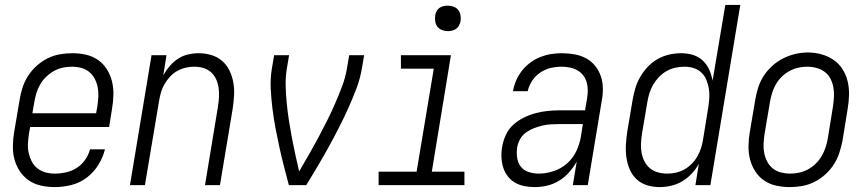

<svg xmlns="http://www.w3.org/2000/svg" viewBox="-20 -755 3540 783"><path d="M204 8Q175 8 147.5 2Q120 -4 98 -19Q76 -34 61 -56.5Q46 -79 39 -105Q32 -131 32.5 -160Q33 -189 38 -218L60 -348Q64 -373 72 -398Q80 -423 94.5 -445.5Q109 -468 129.5 -486.5Q150 -505 174 -517Q198 -529 223.5 -533.5Q249 -538 275 -538Q303 -538 330 -532Q357 -526 379 -511Q401 -496 415.5 -473Q430 -450 436.5 -424Q443 -398 442.5 -369.5Q442 -341 437 -312L425 -237H103L98 -209Q95 -189 94 -169Q93 -149 97 -131Q101 -113 109.5 -96.5Q118 -80 132.5 -68.5Q147 -57 165.5 -52Q184 -47 204 -47Q226 -47 249 -52Q272 -57 292.5 -70Q313 -83 327 -103Q341 -123 347 -146H408Q400 -113 381 -82.5Q362 -52 333.5 -30.5Q305 -9 271 -0.5Q237 8 204 8ZM372 -293 377 -321Q380 -341 381 -360.5Q382 -380 378.5 -398.5Q375 -417 366.5 -433.5Q358 -450 344 -461.5Q330 -473 311.5 -478Q293 -483 273 -483Q255 -483 236 -479Q217 -475 200 -465.5Q183 -456 168.5 -442Q154 -428 144 -411Q134 -394 128.5 -375.5Q123 -357 120 -339L112 -293Z M510 0 598 -530H659L646 -448Q657 -468 672 -485.5Q687 -503 706 -515.5Q725 -528 747 -533Q769 -538 790 -538Q817 -538 842 -530.5Q867 -523 886 -506.5Q905 -490 916 -467Q927 -444 931.5 -418.5Q936 -393 934.5 -366Q933 -339 929 -312L877 0H816L869 -321Q872 -340 873 -359.5Q874 -379 871.5 -397Q869 -415 861.5 -431.5Q854 -448 841 -460Q828 -472 810 -477.5Q792 -483 773 -483Q755 -483 737.5 -479Q720 -475 703.5 -466Q687 -457 674 -443Q661 -429 651.5 -413Q642 -397 637 -380Q632 -363 629 -345L571 0Z M1158 0Q1148 -38 1138 -76.5Q1128 -115 1119.5 -154Q1111 -193 1103.5 -232.5Q1096 -272 1091 -312.5Q1086 -353 1084 -394.5Q1082 -436 1089 -477L1098 -530H1159L1150 -477Q1144 -441 1145 -404.5Q1146 -368 1149.5 -332.5Q1153 -297 1158.5 -262Q1164 -227 1170.5 -192.5Q1177 -158 1184.5 -124Q1192 -90 1200 -56Q1220 -90 1239.5 -124Q1259 -158 1277.5 -192.5Q1296 -227 1313.5 -262Q1331 -297 1346.5 -332.5Q1362 -368 1375.5 -404Q1389 -440 1395 -477L1404 -530H1465L1456 -477Q1449 -435 1433.5 -394Q1418 -353 1400 -313Q1382 -273 1361.5 -233Q1341 -193 1319.5 -154Q1298 -115 1275 -76.5Q1252 -38 1229 0Z M1524 0V-55H1679L1749 -475H1615V-530H1819L1741 -55H1874V0ZM1806 -628Q1794 -628 1782.5 -632.5Q1771 -637 1764 -646Q1757 -655 1755 -667.5Q1753 -680 1755 -693Q1756 -701 1760.5 -709.5Q1765 -718 1772.5 -723Q1780 -728 1789 -730Q1798 -732 1806 -732Q1819 -732 1830.5 -727.5Q1842 -723 1849 -714Q1856 -705 1858 -692.5Q1860 -680 1858 -667Q1856 -659 1851.5 -650.5Q1847 -642 1839.5 -637Q1832 -632 1823.5 -630Q1815 -628 1806 -628Z M2161 8Q2140 8 2119 4Q2098 0 2080.5 -10Q2063 -20 2050.5 -36.5Q2038 -53 2032 -72.5Q2026 -92 2025 -113.5Q2024 -135 2028 -157Q2032 -181 2043 -205Q2054 -229 2073.5 -246.5Q2093 -264 2116.5 -275.5Q2140 -287 2164.5 -293.5Q2189 -300 2213.5 -302.5Q2238 -305 2262 -305H2366L2374 -353Q2377 -370 2377 -387Q2377 -404 2372.5 -419.5Q2368 -435 2358.5 -447.5Q2349 -460 2335 -468Q2321 -476 2304.5 -479.5Q2288 -483 2271 -483Q2249 -483 2226.5 -478Q2204 -473 2184 -459.5Q2164 -446 2150.5 -426Q2137 -406 2132 -383H2072Q2076 -406 2085 -427Q2094 -448 2108.5 -466.5Q2123 -485 2142.5 -499.5Q2162 -514 2183.5 -522.5Q2205 -531 2227 -534.5Q2249 -538 2271 -538Q2297 -538 2322.5 -533.5Q2348 -529 2369.5 -517.5Q2391 -506 2406.5 -487Q2422 -468 2430 -445Q2438 -422 2438.5 -396Q2439 -370 2434 -344L2377 0H2316L2332 -96Q2319 -73 2301 -52.5Q2283 -32 2260 -18Q2237 -4 2211.5 2Q2186 8 2161 8ZM2177 -47Q2207 -47 2237.5 -57Q2268 -67 2292.5 -88.5Q2317 -110 2330.5 -139Q2344 -168 2349 -198L2357 -249H2262Q2245 -249 2227.5 -248Q2210 -247 2192.5 -243Q2175 -239 2158 -232.5Q2141 -226 2125.5 -215Q2110 -204 2101 -187.5Q2092 -171 2089 -154Q2086 -133 2089 -112Q2092 -91 2104 -75.5Q2116 -60 2136 -53.5Q2156 -47 2177 -47Z M2670 8Q2644 8 2619 0.5Q2594 -7 2576 -24Q2558 -41 2548 -64.5Q2538 -88 2534.5 -113Q2531 -138 2532.5 -164.5Q2534 -191 2538 -218L2560 -348Q2564 -372 2571 -395.5Q2578 -419 2591 -441.5Q2604 -464 2622 -483Q2640 -502 2662.5 -514.5Q2685 -527 2709.5 -532.5Q2734 -538 2758 -538Q2783 -538 2806 -531Q2829 -524 2846 -508Q2863 -492 2872.5 -470.5Q2882 -449 2886 -426L2938 -735H2999L2877 0H2816L2830 -87Q2818 -65 2800.5 -46.5Q2783 -28 2762 -15.5Q2741 -3 2717 2.5Q2693 8 2670 8ZM2701 -47Q2719 -47 2737 -51Q2755 -55 2771 -64Q2787 -73 2800.5 -86.5Q2814 -100 2823.5 -116.5Q2833 -133 2838.5 -150Q2844 -167 2847 -185L2868 -315Q2871 -334 2872.5 -354Q2874 -374 2871 -392.5Q2868 -411 2861 -428.5Q2854 -446 2841 -458.5Q2828 -471 2810 -477Q2792 -483 2772 -483Q2754 -483 2735 -479Q2716 -475 2699 -465.5Q2682 -456 2668 -441.5Q2654 -427 2644 -410Q2634 -393 2628.5 -375Q2623 -357 2620 -339L2598 -209Q2595 -189 2594 -169.5Q2593 -150 2596.5 -131.5Q2600 -113 2608.5 -96.5Q2617 -80 2631 -68.5Q2645 -57 2663.5 -52Q2682 -47 2701 -47Z M3201 8Q3172 8 3145 2Q3118 -4 3096 -19Q3074 -34 3059.5 -57Q3045 -80 3038.5 -106Q3032 -132 3032.5 -160.5Q3033 -189 3038 -218L3060 -348Q3064 -373 3072 -398Q3080 -423 3094.5 -445.5Q3109 -468 3129.5 -486.5Q3150 -505 3174 -517Q3198 -529 3223.5 -535Q3249 -541 3275 -541Q3303 -541 3330 -533.5Q3357 -526 3379 -511Q3401 -496 3415.5 -473.5Q3430 -451 3436.5 -424.5Q3443 -398 3442.5 -369.5Q3442 -341 3437 -312L3416 -182Q3411 -157 3403 -132Q3395 -107 3380.5 -84.5Q3366 -62 3345.5 -43.5Q3325 -25 3301 -13Q3277 -1 3251.5 3.5Q3226 8 3201 8ZM3202 -47Q3221 -47 3239.5 -51Q3258 -55 3275.5 -64.5Q3293 -74 3307 -88Q3321 -102 3331 -119Q3341 -136 3347 -154.5Q3353 -173 3356 -191L3377 -321Q3380 -341 3381 -361Q3382 -381 3378.5 -399.5Q3375 -418 3366.5 -434.5Q3358 -451 3343 -462Q3328 -473 3309.5 -478Q3291 -483 3271 -483Q3252 -483 3233.5 -478.5Q3215 -474 3198 -464.5Q3181 -455 3167 -441Q3153 -427 3143.5 -410Q3134 -393 3128.5 -375Q3123 -357 3120 -339L3098 -209Q3095 -189 3094 -169.5Q3093 -150 3096.5 -131.5Q3100 -113 3108.5 -96.5Q3117 -80 3131 -68.5Q3145 -57 3164 -52Q3183 -47 3202 -47Z"/></svg>

Font: Iosevka Curly Light Oblique
Style: Regular
Weight: 300
Italic angle: -9°
Monospace: yes
Designer: Belleve Invis
Foundry: Belleve Invis
Version: Version 11.1.0; ttfautohint (v1.8.3)